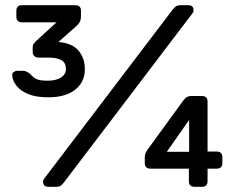

<svg xmlns="http://www.w3.org/2000/svg" viewBox="-20 -720 900 740"><path d="M166 -345Q118 -345 88.5 -357.5Q59 -370 44 -389Q29 -408 27 -428Q26 -438 33 -442.5Q40 -447 44 -447H70Q77 -447 83.5 -443.5Q90 -440 95 -436Q102 -430 108 -423.5Q114 -417 126.5 -413Q139 -409 165 -409Q195 -409 214.5 -421Q234 -433 234 -454Q234 -479 216 -488.5Q198 -498 169 -498H128Q118 -498 112 -504Q106 -510 106 -519V-539Q106 -546 109.5 -551Q113 -556 118 -561L198 -634H65Q43 -634 43 -656V-678Q43 -700 65 -700H270Q292 -700 292 -678V-658Q292 -648 289.5 -640Q287 -632 277 -622L205 -558Q258 -554 282.5 -525Q307 -496 307 -453Q307 -404 270 -374.5Q233 -345 166 -345ZM167 0Q146 0 146 -20Q146 -26 150 -31L644 -681Q651 -690 657.5 -695Q664 -700 677 -700H705Q726 -700 726 -680Q726 -674 722 -669L228 -19Q221 -10 215 -5Q209 0 195 0ZM730 0Q708 0 708 -22V-70H560Q538 -70 538 -92V-115Q538 -117 539.5 -125Q541 -133 550 -145L686 -332Q694 -343 701.5 -346.5Q709 -350 716 -350H758Q780 -350 780 -328V-136H815Q837 -136 837 -114V-92Q837 -70 815 -70H780V-22Q780 0 758 0ZM623 -135H709V-258Z"/></svg>

Font: RubikRegular
Style: Regular
Weight: 400
Designer: Hubert and Fischer
Foundry: Hubert and Fischer
Version: Version 2.300;gftools[0.9.30]